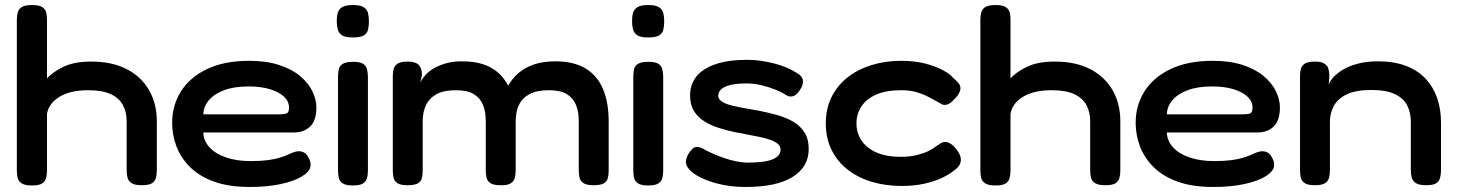

<svg xmlns="http://www.w3.org/2000/svg" viewBox="-20 -728 5799 764"><path d="M107 10Q79 10 66 1.5Q53 -7 50 -21Q47 -35 47 -51V-648Q47 -665 50.5 -678.5Q54 -692 67 -700Q80 -708 108 -708Q136 -708 148.5 -699.5Q161 -691 164 -677.5Q167 -664 167 -647V-416Q189 -441 232 -462Q275 -483 343 -483Q426 -483 484 -453Q542 -423 573 -369.5Q604 -316 604 -245V-50Q604 -34 600.5 -20.5Q597 -7 585 1Q573 9 544 9Q517 9 504 1Q491 -7 487.5 -20.5Q484 -34 484 -52V-246Q484 -282 469 -310Q454 -338 420.5 -353.5Q387 -369 331 -369Q260 -369 217 -343Q174 -317 167 -275V-50Q167 -34 163.5 -20Q160 -6 147.5 2Q135 10 107 10Z M973 16Q891 16 832.5 -5Q774 -26 737 -62.5Q700 -99 682.5 -144.5Q665 -190 665 -239Q665 -309 700.5 -365Q736 -421 804.5 -453.5Q873 -486 971 -486Q1040 -486 1090.5 -469.5Q1141 -453 1174 -425.5Q1207 -398 1223 -365Q1239 -332 1239 -301Q1239 -248 1214 -224.5Q1189 -201 1151 -201H789Q790 -168 813.5 -142Q837 -116 879.5 -101.5Q922 -87 978 -87Q1016 -87 1043.5 -90.5Q1071 -94 1089.5 -99.5Q1108 -105 1121 -110.5Q1134 -116 1144 -120.5Q1154 -125 1165 -126Q1177 -127 1188 -122Q1199 -117 1207 -102Q1214 -90 1215.5 -81Q1217 -72 1215 -64Q1211 -44 1180.5 -25.5Q1150 -7 1097 4.5Q1044 16 973 16ZM789 -273H1093Q1110 -273 1120 -276.5Q1130 -280 1130 -300Q1130 -324 1111 -342.5Q1092 -361 1056 -372.5Q1020 -384 969 -384Q911 -384 871.5 -369Q832 -354 811 -329Q790 -304 789 -273Z M1384 10Q1356 10 1343.5 1.5Q1331 -7 1328 -20.5Q1325 -34 1325 -51V-423Q1325 -439 1328 -452.5Q1331 -466 1344 -474Q1357 -482 1385 -482Q1413 -482 1425 -474Q1437 -466 1440.5 -452Q1444 -438 1444 -421V-50Q1444 -33 1440.5 -19.5Q1437 -6 1424.5 2Q1412 10 1384 10ZM1384 -579Q1354 -579 1341 -587.5Q1328 -596 1324 -611Q1320 -626 1320 -644Q1320 -663 1324 -677Q1328 -691 1341.5 -699.5Q1355 -708 1385 -708Q1414 -708 1427.5 -699Q1441 -690 1444.5 -675.5Q1448 -661 1448 -642Q1448 -625 1444.5 -610Q1441 -595 1427.5 -587Q1414 -579 1384 -579Z M1602 9Q1574 9 1561.5 1Q1549 -7 1546 -21Q1543 -35 1543 -51V-425Q1543 -441 1546.5 -454Q1550 -467 1562.5 -475Q1575 -483 1603 -483Q1633 -483 1646 -470Q1659 -457 1659 -430L1653 -399Q1659 -414 1673 -429.5Q1687 -445 1708 -457Q1729 -469 1756.5 -476.5Q1784 -484 1817 -484Q1867 -484 1902 -472.5Q1937 -461 1961.5 -439.5Q1986 -418 2002 -387Q2019 -417 2044.5 -438.5Q2070 -460 2106 -472Q2142 -484 2190 -484Q2264 -484 2311 -455Q2358 -426 2380 -372.5Q2402 -319 2402 -245V-51Q2402 -34 2399 -20.5Q2396 -7 2383.5 1Q2371 9 2342 9Q2314 9 2301.5 0.5Q2289 -8 2286 -21.5Q2283 -35 2283 -52V-246Q2283 -284 2271.5 -311.5Q2260 -339 2234.5 -354Q2209 -369 2164 -369Q2117 -369 2088 -354Q2059 -339 2045.5 -311.5Q2032 -284 2032 -245V-50Q2032 -33 2028 -19Q2024 -5 2010.5 2.5Q1997 10 1969 9Q1943 9 1930.5 0Q1918 -9 1915.5 -22.5Q1913 -36 1913 -52V-246Q1913 -284 1901.5 -311.5Q1890 -339 1864.5 -354Q1839 -369 1794 -369Q1746 -369 1717.5 -353.5Q1689 -338 1675.5 -310.5Q1662 -283 1662 -246V-50Q1662 -34 1659 -20Q1656 -6 1643 1.5Q1630 9 1602 9Z M2559 10Q2531 10 2518.5 1.5Q2506 -7 2503 -20.5Q2500 -34 2500 -51V-423Q2500 -439 2503 -452.5Q2506 -466 2519 -474Q2532 -482 2560 -482Q2588 -482 2600 -474Q2612 -466 2615.5 -452Q2619 -438 2619 -421V-50Q2619 -33 2615.5 -19.5Q2612 -6 2599.5 2Q2587 10 2559 10ZM2559 -579Q2529 -579 2516 -587.5Q2503 -596 2499 -611Q2495 -626 2495 -644Q2495 -663 2499 -677Q2503 -691 2516.5 -699.5Q2530 -708 2560 -708Q2589 -708 2602.5 -699Q2616 -690 2619.5 -675.5Q2623 -661 2623 -642Q2623 -625 2619.5 -610Q2616 -595 2602.5 -587Q2589 -579 2559 -579Z M2947 16Q2907 16 2870.5 10Q2834 4 2803 -7Q2772 -18 2750 -31.5Q2728 -45 2718 -60Q2710 -70 2709.5 -81.5Q2709 -93 2714.5 -106Q2720 -119 2731 -131Q2742 -145 2756 -143.5Q2770 -142 2787 -131Q2800 -124 2819.5 -115.5Q2839 -107 2862 -99Q2885 -91 2909.5 -86Q2934 -81 2957 -81Q3025 -81 3055.5 -94.5Q3086 -108 3086 -132Q3086 -146 3075 -155.5Q3064 -165 3045.5 -171.5Q3027 -178 3003.5 -183Q2980 -188 2954.5 -192.5Q2929 -197 2905 -202Q2872 -209 2840.5 -219Q2809 -229 2783 -245Q2757 -261 2741.5 -286Q2726 -311 2726 -348Q2726 -392 2751 -423.5Q2776 -455 2827 -472.5Q2878 -490 2954 -490Q2981 -490 3008.5 -486Q3036 -482 3062.5 -475Q3089 -468 3111.5 -458.5Q3134 -449 3150 -438Q3174 -425 3175 -406Q3176 -387 3161 -367Q3150 -350 3136.5 -345.5Q3123 -341 3109 -349Q3091 -361 3065 -371.5Q3039 -382 3009.5 -389Q2980 -396 2951 -396Q2910 -396 2885 -389.5Q2860 -383 2849 -372Q2838 -361 2838 -347Q2838 -333 2853 -323.5Q2868 -314 2892.5 -308Q2917 -302 2946 -297Q2975 -292 3002 -287Q3037 -280 3071.5 -270.5Q3106 -261 3135 -244.5Q3164 -228 3181 -201.5Q3198 -175 3198 -135Q3198 -64 3134 -24Q3070 16 2947 16Z M3568 12Q3504 12 3449 -4.5Q3394 -21 3353 -53Q3312 -85 3289 -131.5Q3266 -178 3266 -237Q3266 -296 3289 -342Q3312 -388 3352.5 -420Q3393 -452 3448 -469Q3503 -486 3566 -486Q3620 -486 3662 -475Q3704 -464 3732.5 -448.5Q3761 -433 3772 -419Q3786 -407 3795 -396Q3804 -385 3801 -369Q3798 -359 3792 -350Q3786 -341 3777 -333Q3753 -305 3730 -312Q3715 -320 3698.5 -329.5Q3682 -339 3663 -348Q3644 -357 3620.5 -363Q3597 -369 3566 -369Q3507 -369 3467.5 -352Q3428 -335 3408 -305Q3388 -275 3388 -237Q3388 -199 3408 -169Q3428 -139 3467 -121.5Q3506 -104 3564 -104Q3599 -104 3626 -110.5Q3653 -117 3672.5 -126Q3692 -135 3702 -144Q3713 -151 3722 -157Q3731 -163 3741 -163Q3753 -163 3765 -154.5Q3777 -146 3790 -128Q3801 -113 3803 -98.5Q3805 -84 3798 -71.5Q3791 -59 3774 -48Q3759 -35 3730 -21Q3701 -7 3660 2.5Q3619 12 3568 12Z M3941 10Q3913 10 3900 1.5Q3887 -7 3884 -21Q3881 -35 3881 -51V-648Q3881 -665 3884.5 -678.5Q3888 -692 3901 -700Q3914 -708 3942 -708Q3970 -708 3982.5 -699.5Q3995 -691 3998 -677.5Q4001 -664 4001 -647V-416Q4023 -441 4066 -462Q4109 -483 4177 -483Q4260 -483 4318 -453Q4376 -423 4407 -369.5Q4438 -316 4438 -245V-50Q4438 -34 4434.5 -20.5Q4431 -7 4419 1Q4407 9 4378 9Q4351 9 4338 1Q4325 -7 4321.5 -20.5Q4318 -34 4318 -52V-246Q4318 -282 4303 -310Q4288 -338 4254.5 -353.5Q4221 -369 4165 -369Q4094 -369 4051 -343Q4008 -317 4001 -275V-50Q4001 -34 3997.5 -20Q3994 -6 3981.5 2Q3969 10 3941 10Z M4807 16Q4725 16 4666.5 -5Q4608 -26 4571 -62.5Q4534 -99 4516.5 -144.5Q4499 -190 4499 -239Q4499 -309 4534.5 -365Q4570 -421 4638.5 -453.5Q4707 -486 4805 -486Q4874 -486 4924.5 -469.5Q4975 -453 5008 -425.5Q5041 -398 5057 -365Q5073 -332 5073 -301Q5073 -248 5048 -224.5Q5023 -201 4985 -201H4623Q4624 -168 4647.5 -142Q4671 -116 4713.5 -101.5Q4756 -87 4812 -87Q4850 -87 4877.5 -90.5Q4905 -94 4923.5 -99.5Q4942 -105 4955 -110.5Q4968 -116 4978 -120.5Q4988 -125 4999 -126Q5011 -127 5022 -122Q5033 -117 5041 -102Q5048 -90 5049.5 -81Q5051 -72 5049 -64Q5045 -44 5014.5 -25.5Q4984 -7 4931 4.5Q4878 16 4807 16ZM4623 -273H4927Q4944 -273 4954 -276.5Q4964 -280 4964 -300Q4964 -324 4945 -342.5Q4926 -361 4890 -372.5Q4854 -384 4803 -384Q4745 -384 4705.5 -369Q4666 -354 4645 -329Q4624 -304 4623 -273Z M5212 9Q5184 9 5171.5 0.5Q5159 -8 5156 -21.5Q5153 -35 5153 -52V-426Q5153 -442 5156.5 -454.5Q5160 -467 5172.5 -475Q5185 -483 5213 -483Q5236 -483 5248 -476Q5260 -469 5264 -459.5Q5268 -450 5268.5 -440.5Q5269 -431 5270 -427L5267 -391Q5272 -406 5287 -422Q5302 -438 5326 -452Q5350 -466 5384.5 -475Q5419 -484 5463 -484Q5528 -484 5575.5 -465.5Q5623 -447 5653.5 -414Q5684 -381 5699 -337Q5714 -293 5714 -240V-51Q5714 -35 5710.5 -21Q5707 -7 5695 1Q5683 9 5655 9Q5627 9 5614 0.5Q5601 -8 5597.5 -21.5Q5594 -35 5594 -52V-243Q5594 -279 5580 -307.5Q5566 -336 5531.5 -353Q5497 -370 5436 -370Q5376 -370 5340 -353Q5304 -336 5288 -307.5Q5272 -279 5272 -243V-51Q5272 -35 5268.5 -21Q5265 -7 5252.5 1Q5240 9 5212 9Z"/></svg>

Font: Fredoka SemiExpanded Medium
Style: Regular
Weight: 500
Width: 6
Designer: Ben Nathan
Foundry: Milena B. Brandão, Ben Nathan
Version: Version 2.001